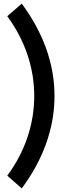

<svg xmlns="http://www.w3.org/2000/svg" viewBox="-20 -822 392 1068"><path d="M101.1 226.1 20.5 155.3Q95.2 53.7 132.8 -58.6Q170.4 -170.9 170.4 -288.1Q170.4 -405.3 132.8 -517.3Q95.2 -629.4 20.5 -731.9L101.1 -801.8Q144 -743.7 178 -681.9Q211.9 -620.1 235.4 -555.7Q258.8 -491.2 271 -424.1Q283.2 -356.9 283.2 -288.1Q283.2 -219.2 271 -152.1Q258.8 -85 235.4 -20.3Q211.9 44.4 178 106.2Q144 168 101.1 226.1Z"/></svg>

Font: Twentytwelve Slab
Style: TwentytwelveSlab
Weight: 700
Designer: Domenico Catapano
Version: Version 1.00 2012